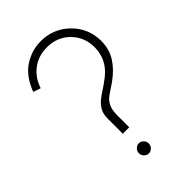

<svg xmlns="http://www.w3.org/2000/svg" viewBox="-216 -815 883 883"><g transform="rotate(-45 226.0 -373.5)"><path d="M232 -164V-242Q232 -273 239.5 -291.5Q247 -310 260 -323Q274 -335 290 -345Q306 -355 324 -368Q369 -400 395.5 -441Q422 -482 422 -537Q422 -577 407 -612.5Q392 -648 365 -674Q339 -701 303 -716.5Q267 -732 226 -732Q186 -732 154.5 -719.5Q123 -707 99 -688Q76 -668 60 -642.5Q44 -617 35 -591Q44 -588 53.5 -585Q63 -582 71 -579Q79 -603 92 -623Q105 -643 123 -657Q143 -674 168.5 -683Q194 -692 226 -692Q258 -692 286.5 -680.5Q315 -669 335 -648Q356 -628 368 -599.5Q380 -571 380 -537Q380 -500 365 -467.5Q350 -435 317 -408Q293 -389 270.5 -374.5Q248 -360 230 -346Q212 -331 201 -311.5Q190 -292 190 -261V-164ZM243 -48Q243 -62 233 -71.5Q223 -81 211 -81Q199 -81 189 -71.5Q179 -62 179 -48Q179 -34 189 -24.5Q199 -15 211 -15Q223 -15 233 -24.5Q243 -34 243 -48Z"/></g></svg>

Font: Josefin Slab Thin
Style: Regular
Weight: 400
Version: Version 2.000